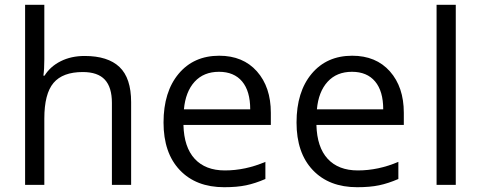

<svg xmlns="http://www.w3.org/2000/svg" viewBox="-20 -780 2029 810"><path d="M452.1 0V-346.2Q452.1 -411.6 422.4 -443.8Q392.6 -476.1 329.1 -476.1Q244.6 -476.1 205.8 -430.2Q167 -384.3 167 -279.8V0H85.9V-759.8H167V-529.8Q167 -488.3 163.1 -460.9H168Q191.9 -499.5 236.1 -521.7Q280.3 -543.9 336.9 -543.9Q435.1 -543.9 484.1 -497.3Q533.2 -450.7 533.2 -349.1V0Z M925.8 9.8Q807.1 9.8 738.5 -62.5Q669.9 -134.8 669.9 -263.2Q669.9 -392.6 733.6 -468.8Q797.4 -544.9 904.8 -544.9Q1005.4 -544.9 1064 -478.8Q1122.6 -412.6 1122.6 -304.2V-252.9H753.9Q756.3 -158.7 801.5 -109.9Q846.7 -61 928.7 -61Q1015.1 -61 1099.6 -97.2V-24.9Q1056.6 -6.3 1018.3 1.7Q980 9.8 925.8 9.8ZM903.8 -477.1Q839.4 -477.1 801 -435.1Q762.7 -393.1 755.9 -318.8H1035.6Q1035.6 -395.5 1001.5 -436.3Q967.3 -477.1 903.8 -477.1Z M1486.8 9.8Q1368.2 9.8 1299.6 -62.5Q1231 -134.8 1231 -263.2Q1231 -392.6 1294.7 -468.8Q1358.4 -544.9 1465.8 -544.9Q1566.4 -544.9 1625 -478.8Q1683.6 -412.6 1683.6 -304.2V-252.9H1314.9Q1317.4 -158.7 1362.5 -109.9Q1407.7 -61 1489.7 -61Q1576.2 -61 1660.6 -97.2V-24.9Q1617.7 -6.3 1579.3 1.7Q1541 9.8 1486.8 9.8ZM1464.8 -477.1Q1400.4 -477.1 1362.1 -435.1Q1323.7 -393.1 1316.9 -318.8H1596.7Q1596.7 -395.5 1562.5 -436.3Q1528.3 -477.1 1464.8 -477.1Z M1902.8 0H1821.8V-759.8H1902.8Z"/></svg>

Font: f02034202
Style: Regular
Weight: 400
Foundry: Ascender Corporation
Version: Version 1.10